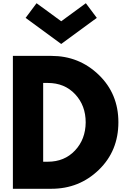

<svg xmlns="http://www.w3.org/2000/svg" viewBox="-20 -1172 778 1192"><path d="M207 -1152 360 -1040 513 -1152 581 -1061 360 -899 139 -1061ZM60 -825H299Q471 -825 593 -707.5Q715 -590 715 -413Q715 -235 593.5 -117.5Q472 0 299 0H60ZM248 -168H277Q380 -168 445.5 -237.5Q511 -307 512 -412Q512 -517 446.5 -587Q381 -657 277 -657H248Z"/></svg>

Font: Hussar
Style: BoldWeb
Weight: 700
Foundry: Cannot Into Space Fonts
Version: Version 2.00